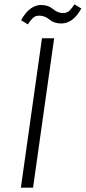

<svg xmlns="http://www.w3.org/2000/svg" viewBox="-20 -863 394 883"><path d="M76 0H132L229 -687H173ZM108 -751Q120 -770 131.5 -780.5Q143 -791 160 -791Q186 -791 207.5 -773Q229 -755 262 -755Q288 -755 311 -771.5Q334 -788 354 -824L322 -843Q312 -826 300 -814.5Q288 -803 271 -803Q245 -803 223.5 -821.5Q202 -840 169 -840Q143 -840 120 -823Q97 -806 77 -770Z"/></svg>

Font: Secuela ExtLt
Style: Italic
Weight: 200
Italic angle: -8°
Designer: Fernando Haro
Foundry: deFharo
Version: Version 1.704